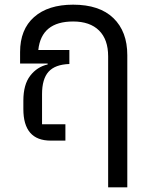

<svg xmlns="http://www.w3.org/2000/svg" viewBox="-20 -602 647 822"><path d="M525 -366V200H443V-361Q443 -433 404 -471.5Q365 -510 293 -510Q157 -510 144 -388H277V-328Q216 -326 188 -295Q160 -264 160 -199V-70H260V0H197Q80 0 80 -135V-171Q80 -240 109.5 -278Q139 -316 184 -326V-330H66V-379Q66 -476 126 -529Q186 -582 293 -582Q406 -582 465.5 -524.5Q525 -467 525 -366Z"/></svg>

Font: Anuphan
Style: Regular
Weight: 400
Designer: Cadson Demak
Version: Version 3.001;July 28, 2024;FontCreator 15.0.0.2974 64-bit